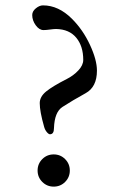

<svg xmlns="http://www.w3.org/2000/svg" viewBox="-20 -681 427 715"><path d="M140 -661Q198 -661 248 -611Q289 -570 315 -514Q341 -458 341 -418Q341 -357 299 -334Q250 -307 213 -283Q183 -264 181 -204Q181 -181 166 -181Q161 -181 154 -189.5Q147 -198 144 -210Q128 -266 128 -297Q128 -321 152 -340.5Q176 -360 229 -387Q253 -399 271.5 -418.5Q290 -438 290 -458Q290 -509 264 -540.5Q238 -572 189 -573Q180 -573 166 -571Q152 -569 142 -569Q126 -569 113 -587Q100 -605 100 -625Q100 -639 113.5 -650Q127 -661 140 -661ZM137.5 -88.5Q155 -106 180 -106Q205 -106 222.5 -88.5Q240 -71 240 -46Q240 -21 222.5 -3.5Q205 14 180 14Q155 14 137.5 -3.5Q120 -21 120 -46Q120 -71 137.5 -88.5Z"/></svg>

Font: EB Garamond SC 12
Style: Regular
Weight: 400
Version: Version 0.016 ; ttfautohint (v0.97) -l 8 -r 50 -G 200 -x 0 -